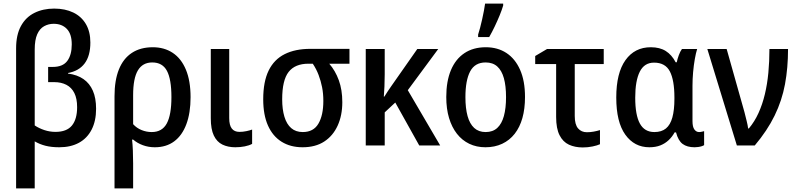

<svg xmlns="http://www.w3.org/2000/svg" viewBox="-20 -813 4457 1073"><path d="M283 -765Q344 -765 389.5 -743Q435 -721 460 -678.5Q485 -636 485 -575Q485 -501 453 -458.5Q421 -416 360 -405V-402Q412 -395 446.5 -371Q481 -347 499 -306Q517 -265 517 -205Q517 -137 492 -88.5Q467 -40 421 -15Q375 10 311 10Q267 10 234 1.5Q201 -7 174 -23V240H70V-543Q70 -618 97 -667.5Q124 -717 172.5 -741Q221 -765 283 -765ZM280 -680Q251 -680 226.5 -666.5Q202 -653 188 -621.5Q174 -590 174 -536V-112Q198 -96 228 -86Q258 -76 290 -76Q353 -76 382 -111.5Q411 -147 411 -214Q411 -262 395.5 -293Q380 -324 351 -339Q322 -354 283 -354H249V-439H275Q331 -439 356 -472.5Q381 -506 381 -565Q381 -623 353.5 -651.5Q326 -680 280 -680Z M1045 -270Q1045 -182 1021.5 -119Q998 -56 953.5 -23Q909 10 845 10Q810 10 778.5 -1.5Q747 -13 724 -33H718Q721 -8 722.5 27.5Q724 63 724 100V240H620V-275Q620 -364 644.5 -425Q669 -486 717 -517.5Q765 -549 834 -549Q898 -549 945.5 -517.5Q993 -486 1019 -423.5Q1045 -361 1045 -270ZM831 -464Q777 -464 750.5 -419.5Q724 -375 724 -281V-119Q744 -97 771.5 -86Q799 -75 828 -75Q886 -75 912 -123Q938 -171 938 -270Q938 -370 913 -417Q888 -464 831 -464Z M1261 -153Q1261 -113 1275.5 -94.5Q1290 -76 1318 -76Q1337 -76 1356.5 -80Q1376 -84 1389 -89V-9Q1373 0 1348 5Q1323 10 1295 10Q1254 10 1223 -5Q1192 -20 1175 -55.5Q1158 -91 1158 -152V-539H1261Z M1893 -242Q1893 -168 1867 -111Q1841 -54 1792 -22Q1743 10 1671 10Q1603 10 1553.5 -21Q1504 -52 1477.5 -111.5Q1451 -171 1451 -258Q1451 -357 1481.5 -419Q1512 -481 1571 -510.5Q1630 -540 1714 -540H1933V-457H1820Q1854 -418 1873.5 -364.5Q1893 -311 1893 -242ZM1557 -258Q1557 -202 1569.5 -160.5Q1582 -119 1607.5 -97Q1633 -75 1672 -75Q1732 -75 1759.5 -122Q1787 -169 1787 -249Q1787 -290 1780 -325.5Q1773 -361 1760.5 -394Q1748 -427 1728 -457H1704Q1629 -457 1593 -411Q1557 -365 1557 -258Z M2429 -539 2259 -309 2440 0H2323L2189 -240L2130 -185V0H2024V-539H2130V-398Q2130 -363 2128.5 -330Q2127 -297 2125 -273H2128Q2137 -288 2147.5 -303.5Q2158 -319 2167 -332L2312 -539Z M2914 -271Q2914 -205 2899.5 -153.5Q2885 -102 2856.5 -65.5Q2828 -29 2786.5 -9.5Q2745 10 2693 10Q2643 10 2602.5 -9.5Q2562 -29 2533.5 -65.5Q2505 -102 2489.5 -153.5Q2474 -205 2474 -271Q2474 -359 2500 -421Q2526 -483 2575.5 -516Q2625 -549 2695 -549Q2761 -549 2810 -517Q2859 -485 2886.5 -423Q2914 -361 2914 -271ZM2581 -270Q2581 -208 2593 -164.5Q2605 -121 2630 -98Q2655 -75 2694 -75Q2734 -75 2759 -98Q2784 -121 2796 -164.5Q2808 -208 2808 -270Q2808 -333 2796 -376Q2784 -419 2759 -441.5Q2734 -464 2694 -464Q2634 -464 2607.5 -414Q2581 -364 2581 -270ZM2652 -620Q2657 -635 2663 -657.5Q2669 -680 2674.5 -705Q2680 -730 2684.5 -753.5Q2689 -777 2691 -793H2792V-782Q2785 -758 2772.5 -727.5Q2760 -697 2745 -665.5Q2730 -634 2714 -606H2652Z M3354 -539V-455H3192V-165Q3192 -117 3210.5 -95.5Q3229 -74 3260 -74Q3279 -74 3298 -77.5Q3317 -81 3333 -86V-7Q3318 0 3291.5 5.5Q3265 11 3237 11Q3193 11 3159.5 -4.5Q3126 -20 3107 -57.5Q3088 -95 3088 -159V-455H2971V-500L3037 -539Z M3637 -75Q3677 -75 3701.5 -95Q3726 -115 3737.5 -156.5Q3749 -198 3749 -261V-268Q3749 -365 3723.5 -414Q3698 -463 3635 -463Q3581 -463 3555.5 -412.5Q3530 -362 3530 -267Q3530 -170 3556 -122.5Q3582 -75 3637 -75ZM3609 10Q3525 10 3474.5 -60.5Q3424 -131 3424 -268Q3424 -405 3475.5 -477Q3527 -549 3617 -549Q3667 -549 3700.5 -528Q3734 -507 3756 -465H3762Q3766 -484 3773.5 -504.5Q3781 -525 3791 -539H3876Q3869 -517 3863 -483Q3857 -449 3853.5 -410Q3850 -371 3850 -333V-136Q3850 -104 3860.5 -89.5Q3871 -75 3887 -75Q3894 -75 3902.5 -77Q3911 -79 3915 -80V-2Q3911 1 3902 4Q3893 7 3882 8.5Q3871 10 3862 10Q3820 10 3795 -8.5Q3770 -27 3758 -73H3750Q3737 -49 3717 -30Q3697 -11 3670.5 -0.5Q3644 10 3609 10Z M3933 -539H4041L4127 -234Q4134 -212 4140.5 -186Q4147 -160 4153 -136Q4159 -112 4161 -95H4165Q4197 -133 4219 -181.5Q4241 -230 4254.5 -286.5Q4268 -343 4274 -406.5Q4280 -470 4280 -539H4384Q4384 -434 4367 -342.5Q4350 -251 4309 -167Q4268 -83 4198 0H4098Z"/></svg>

Font: Noto Sans Display SemiCondensed Medium
Style: Regular
Weight: 500
Width: 4
Designer: Monotype Design Team
Foundry: Monotype Imaging Inc.
Version: Version 2.003